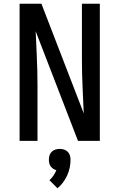

<svg xmlns="http://www.w3.org/2000/svg" viewBox="-20 -755 640 1029"><path d="M85 0V-735H202L429 -147Q429 -152 428.5 -156.5Q428 -161 428 -165L423 -276Q421 -317 420 -358.5Q419 -400 419 -441V-735H515V0H398L171 -588Q171 -583 171.5 -578.5Q172 -574 172 -570L177 -459Q179 -418 180 -376.5Q181 -335 181 -294V0ZM288 254 245 211Q257 200 266.5 186Q276 172 282 157Q273 155 265 149.5Q257 144 251.5 136.5Q246 129 244 119.5Q242 110 242 101Q242 89 245.5 77.5Q249 66 257.5 58Q266 50 277 46.5Q288 43 300 43Q312 43 323 46.5Q334 50 342.5 58Q351 66 354.5 77.5Q358 89 358 101Q358 123 353.5 144Q349 165 340 185Q331 205 318 222.5Q305 240 288 254Z"/></svg>

Font: Zed Mono Medium Extended
Style: Regular
Weight: 500
Width: 7
Monospace: yes
Designer: Belleve Invis
Foundry: Belleve Invis
Version: Version 1.0.0; ttfautohint (v1.8.4)